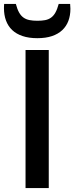

<svg xmlns="http://www.w3.org/2000/svg" viewBox="-40 -949 375 969"><path d="M88.9 -696.8H206.1V0H88.9ZM148.4 -756.3Q105.5 -756.3 73.7 -767.1Q42 -777.8 21.2 -797.6Q0.5 -817.4 -9.8 -845.5Q-20 -873.5 -20 -907.7Q-20 -913.1 -19.8 -918.5Q-19.5 -923.8 -19 -929.2H40Q46.9 -902.8 56.2 -886.2Q65.4 -869.6 78.4 -860.4Q91.3 -851.1 108.6 -847.7Q126 -844.2 148.4 -844.2Q170.9 -844.2 187.7 -847.4Q204.6 -850.6 217.5 -859.9Q230.5 -869.1 239.7 -885.7Q249 -902.3 256.3 -929.2H314Q315.4 -916.5 315.4 -904.8Q315.4 -871.1 305.2 -843.8Q294.9 -816.4 274.2 -796.9Q253.4 -777.3 222.2 -766.8Q190.9 -756.3 148.4 -756.3Z"/></svg>

Font: Doppio One
Style: Regular
Weight: 400
Designer: Szymon Celej
Foundry: Szymon Celej
Version: Version 1.002